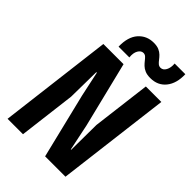

<svg xmlns="http://www.w3.org/2000/svg" viewBox="-274 -1052 1157 1157"><g transform="rotate(45 304.0 -474.0)"><path d="M25 0 114.5 -727H286.5L389.5 -309L425 -139H428L430 -352.5L476.5 -727H608.5L518.5 0H345L243.5 -416L209 -577H204.5L201.5 -365L156.5 0ZM459.5 -781.5Q432 -781.5 413.8 -789.2Q395.5 -797 383.5 -808.8Q371.5 -820.5 362.5 -832.2Q353.5 -844 344.8 -852Q336 -860 323.5 -860Q304 -860 291.2 -838Q278.5 -816 282.5 -780.5H190.5Q188.5 -862 226.5 -904.8Q264.5 -947.5 324 -947.5Q351.5 -947.5 369.2 -939.8Q387 -932 398.8 -920.2Q410.5 -908.5 419.2 -896.8Q428 -885 437.2 -877Q446.5 -869 459 -869Q480 -869 492.2 -891.5Q504.5 -914 501.5 -947.5H592.5Q595 -871.5 559 -826.5Q523 -781.5 459.5 -781.5Z"/></g></svg>

Font: Spline Sans Mono SemiBold
Style: Italic
Weight: 600
Italic angle: -4°
Monospace: yes
Version: Version 1.004